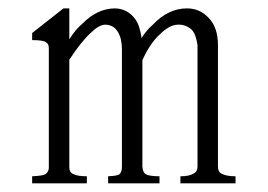

<svg xmlns="http://www.w3.org/2000/svg" viewBox="-20 -503 626 449"><path d="M498.5 -96.7Q509.3 -90.8 530.8 -90.8V-74.2H401.9V-90.8Q422.4 -90.8 432.1 -96.7Q441.9 -101.6 441.9 -113.3V-397.5Q438 -423.8 428.2 -433.6Q413.6 -446.3 396 -445.3Q376.5 -445.3 353 -421.9Q330.6 -401.4 313 -362.3V-113.3Q314 -99.6 320.8 -95.7Q328.6 -90.8 353 -90.8V-74.2H232.9V-90.8Q255.4 -91.8 259.3 -95.7Q265.1 -100.6 265.1 -113.3V-388.7Q265.1 -413.1 255.4 -428.7Q245.6 -445.3 225.1 -445.3Q210.4 -444.3 191.9 -425.8Q169.4 -405.3 142.1 -363.3V-111.3Q142.1 -99.6 151.9 -95.7Q161.6 -90.8 183.1 -90.8V-74.2H55.2V-90.8Q79.6 -91.8 86.4 -95.7Q94.2 -101.6 94.2 -111.3V-390.6Q94.2 -400.4 87.4 -404.3Q81.5 -409.2 55.2 -409.2V-425.8L128.4 -483.4H142.1V-411.1Q156.7 -434.6 172.4 -447.3Q207.5 -483.4 249.5 -483.4Q278.8 -482.4 296.4 -458Q307.1 -443.4 311 -414.1Q322.8 -432.6 337.4 -445.3Q373.5 -483.4 417.5 -483.4Q446.8 -483.4 467.3 -461.9Q489.7 -439.5 489.7 -397.5V-113.3Q489.7 -100.6 498.5 -96.7Z"/></svg>

Font: BabelStone Tangut Wenhai
Style: Regular
Weight: 400
Designer: Andrew West
Foundry: BabelStone
Version: Version 1.002 May 21, 2016